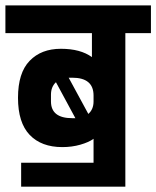

<svg xmlns="http://www.w3.org/2000/svg" viewBox="-32 -701 586 721"><path d="M534.8 -576.5H438.7V0H47.4V-89.9H319.3V-179.8Q301.5 -166.8 269.8 -157.7Q238.1 -148.6 202 -148.6Q123.4 -148.6 79.5 -194.4Q35.6 -240.2 35.6 -333.8Q35.6 -427.5 79.3 -472.6Q122.9 -517.8 196.6 -517.8Q270.2 -517.8 313.2 -486.5V-576.5H-11.7V-680.7H534.8ZM319.3 -320.2V-342.3Q319.3 -409.2 239.4 -409.2H225.9L299.7 -273.2Q319.3 -290.2 319.3 -320.2ZM159.4 -320.2Q159.4 -257.2 239.4 -257.2H251.1L178.1 -392.3Q159.4 -374.9 159.4 -345.4Z"/></svg>

Font: Puralecka Narrow
Style: Bold
Weight: 700
Designer: Hector Gatti, Marcela Romero, Pablo Cosgaya and Nicolas Silva
Version: Version 1.004;PS 001.004;hotconv 1.0.70;makeotf.lib2.5.58329